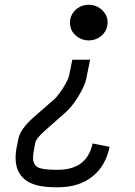

<svg xmlns="http://www.w3.org/2000/svg" viewBox="-20 -768 565 805"><path d="M273.4 -673.3Q273.4 -694.3 284.4 -711.7Q295.4 -729 313.5 -738.5Q331.5 -748 352.5 -748Q383.8 -748 407.5 -726.3Q431.2 -704.6 431.2 -673.3Q431.2 -653.8 420.9 -636.5Q410.6 -619.1 392.3 -608.9Q374 -598.6 352.5 -598.6Q320.8 -598.6 297.1 -619.6Q273.4 -640.6 273.4 -673.3ZM212.4 17.1Q124 17.1 84.7 -14.9Q45.4 -46.9 45.4 -106Q45.4 -131.8 53.2 -166.5L57.1 -186Q64.9 -226.6 120.6 -275.9L206.1 -350.6Q218.8 -361.8 233.4 -382.6Q248 -403.3 258.1 -422.6Q268.1 -441.9 270 -452.1L283.2 -517.6H357.9L341.3 -436.5Q335.4 -407.7 308.3 -363.5Q281.2 -319.3 253.9 -295.9L169.4 -221.2Q131.8 -188 128.4 -171.4L124.5 -151.9Q118.7 -124.5 118.7 -106.9Q118.7 -76.7 138.9 -66.4Q159.2 -56.2 212.4 -56.2H222.7Q344.7 -56.2 368.2 -166.5L439.5 -152.3Q423.8 -73.7 367.9 -28.3Q312 17.1 222.7 17.1Z"/></svg>

Font: Anka/Coder Condensed
Style: Italic
Weight: 400
Width: 4
Italic angle: -12°
Monospace: yes
Version: Version 001.100